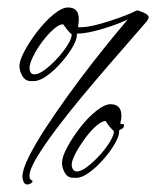

<svg xmlns="http://www.w3.org/2000/svg" viewBox="-20 -555 430 514"><path d="M54 -61Q46 -61 43 -68.5Q40 -76 40 -82Q40 -101 57 -135Q74 -169 102 -212Q130 -255 162.5 -300Q195 -345 227 -386Q259 -427 284.5 -458Q310 -489 322 -503Q306 -495 280.5 -486Q255 -477 229.5 -471Q204 -465 185 -465Q185 -464 185.5 -463.5Q186 -463 186 -462Q186 -449 174 -428.5Q162 -408 143.5 -387Q125 -366 105.5 -352Q86 -338 71 -338H62Q48 -338 40 -351.5Q32 -365 32 -378Q32 -393 46 -419Q60 -445 80.5 -471.5Q101 -498 123.5 -516.5Q146 -535 162 -535Q191 -535 191 -504Q191 -500 190.5 -494.5Q190 -489 189 -484Q189 -482 193 -482Q214 -482 242 -489.5Q270 -497 298 -507Q326 -517 344 -526Q345 -527 347 -527Q352 -527 365 -521Q378 -515 378 -509Q378 -505 373 -498Q361 -484 333.5 -452.5Q306 -421 270.5 -380Q235 -339 198 -294.5Q161 -250 129.5 -208Q98 -166 78.5 -133.5Q59 -101 59 -85Q59 -75 63 -73.5Q67 -72 67 -70Q67 -66 61.5 -63.5Q56 -61 54 -61ZM72 -356Q84 -356 100.5 -368.5Q117 -381 133.5 -399Q150 -417 161 -434.5Q172 -452 172 -463Q166 -468 160 -475.5Q154 -483 149 -490Q138 -490 122.5 -476Q107 -462 92.5 -442.5Q78 -423 68.5 -403.5Q59 -384 59 -373Q59 -366 62 -361Q65 -356 72 -356ZM176 -79Q161 -79 153.5 -92.5Q146 -106 146 -119Q146 -135 160 -161Q174 -187 194.5 -213.5Q215 -240 237.5 -258Q260 -276 276 -276Q305 -276 305 -245Q305 -236 302 -225Q304 -222 308 -223Q312 -224 312 -219Q312 -214 307.5 -211Q303 -208 299 -206V-203Q299 -190 287 -169.5Q275 -149 256.5 -128Q238 -107 218.5 -93Q199 -79 185 -79ZM186 -96Q197 -96 213.5 -108.5Q230 -121 246.5 -139Q263 -157 274 -175Q285 -193 285 -204Q279 -209 273 -216.5Q267 -224 263 -231Q252 -231 236.5 -217Q221 -203 206.5 -183Q192 -163 182 -144Q172 -125 172 -114Q172 -107 175.5 -101.5Q179 -96 186 -96Z"/></svg>

Font: The Nautigal
Style: Regular
Weight: 400
Designer: Robert E. Leuschke
Foundry: Robert E. Leuschke
Version: Version 1.100; ttfautohint (v1.8.3)